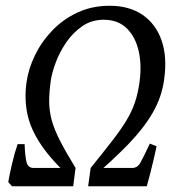

<svg xmlns="http://www.w3.org/2000/svg" viewBox="-20 -650 632 670"><path d="M552.7 -372.1Q544.4 -311 512.9 -256.6Q481.4 -202.1 427 -146Q372.6 -89.8 294.9 -23.9L296.4 -64Q341.3 -119.6 371.6 -158.7Q401.9 -197.8 420.9 -229.2Q439.9 -260.7 450.7 -292.2Q461.4 -323.7 466.8 -363.3Q475.1 -422.4 463.9 -471.9Q452.6 -521.5 422.1 -551.3Q391.6 -581.1 341.8 -581.1Q299.8 -581.1 267.1 -558.6Q234.4 -536.1 211.2 -502.2Q188 -468.3 174.6 -432.1Q161.1 -396 157.2 -368.7Q151.4 -327.1 151.6 -294.7Q151.9 -262.2 160.6 -230.2Q169.4 -198.2 189.5 -158.9Q209.5 -119.6 243.7 -64L233.4 -23.9Q162.6 -86.9 124.8 -142.6Q86.9 -198.2 75.7 -251.5Q64.5 -304.7 72.3 -360.8Q78.6 -408.7 101.6 -456.3Q124.5 -503.9 162.1 -543.2Q199.7 -582.5 250.2 -606.2Q300.8 -629.9 362.8 -629.9Q430.7 -629.9 477.1 -598.4Q523.4 -566.9 543.7 -509.3Q564 -451.7 552.7 -372.1ZM526.4 -139.6Q522.5 -120.6 516.4 -94.5Q510.3 -68.4 503.7 -42.7Q497.1 -17.1 492.2 0H287.6L296.4 -64H441.9Q460 -64 470.5 -83.3Q481 -102.5 502.9 -148.9ZM235.4 0H22L8.8 -14.6Q12.7 -38.1 21.7 -77.1Q30.8 -116.2 41.5 -147H65.9Q67.4 -105.5 72.5 -84.7Q77.6 -64 96.2 -64H243.7Z"/></svg>

Font: Gentium Book Plus
Style: Italic
Weight: 400
Italic angle: -8°
Designer: Victor Gaultney, Annie Olsen, Iska Routamaa, Becca Hirsbrunner
Foundry: SIL International
Version: Version 6.101